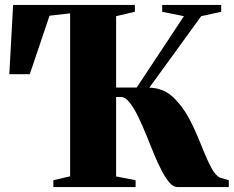

<svg xmlns="http://www.w3.org/2000/svg" viewBox="-20 -763 956 783"><path d="M197.5 0V-28L266 -44V-708.5L182 -699L101.5 -460.5H18L33.5 -743H530V-715L453.5 -697V-406H537.5L730 -697L641.5 -715V-743H882V-715L800.5 -697L589 -405.5Q647 -404 686.5 -366.2Q726 -328.5 753 -276.5Q772 -240.5 787.5 -202.8Q803 -165 817 -131.2Q831 -97.5 845 -73Q859 -48.5 876 -39L913 -28V0H703.5Q687 0 671 -18.5Q655 -37 639 -67.8Q623 -98.5 607.8 -135.5Q592.5 -172.5 577.5 -210Q561 -251.5 543.5 -287.2Q526 -323 508.5 -345.2Q491 -367.5 473 -367.5H453.5V-43.5L533 -28V0Z"/></svg>

Font: Merriweather 120pt Black
Style: Regular
Weight: 900
Designer: Eben Sorkin
Foundry: Eben Sorkin
Version: Version 2.100